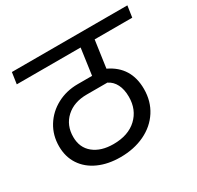

<svg xmlns="http://www.w3.org/2000/svg" viewBox="-144 -855 1020 995"><g transform="rotate(-30 365.5 -357.0)"><path d="M496 -621 473 -459Q589 -404 589 -271Q589 -198 553 -142Q517 -86 453 -55.5Q389 -25 308 -25Q234 -25 177.5 -50.5Q121 -76 90 -123Q59 -170 59 -233Q59 -299 91.5 -351.5Q124 -404 180 -434Q236 -464 304 -464H390L412 -621H30L40 -689H731L721 -621ZM501 -275Q501 -319 485.5 -349.5Q470 -380 441 -394H318Q241 -394 194 -351Q147 -308 147 -238Q147 -174 191.5 -138Q236 -102 310 -102Q399 -102 450 -150Q501 -198 501 -275Z"/></g></svg>

Font: FiraGO
Style: Italic
Weight: 400
Italic angle: -8°
Designer: bBox Type GmbH
Foundry: bBox Type GmbH
Version: Version 1.001